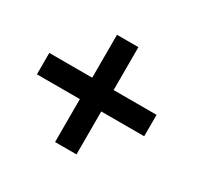

<svg xmlns="http://www.w3.org/2000/svg" viewBox="-108 -670 734 713"><g transform="rotate(30 259.5 -314.0)"><path d="M480 -268.1H295.9V-84H204.1V-268.1H20V-359.9H204.1V-543.9H295.9V-359.9H480Z"/></g></svg>

Font: Simonetta
Style: Black Italic
Weight: 900
Italic angle: -2°
Designer: Gayaneh Bagdasaryan
Foundry: Brownfox
Version: Version 1.002